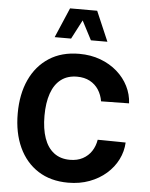

<svg xmlns="http://www.w3.org/2000/svg" viewBox="-63 -1019 840 1075"><g transform="rotate(5 357.5 -481.5)"><path d="M196.3 -356.4Q196.3 -429.7 214.6 -482.2Q232.9 -534.7 269.3 -562.5Q305.7 -590.3 359.4 -590.3Q400.9 -590.3 431.4 -574Q461.9 -557.6 480.5 -529.1Q499 -500.5 504.9 -464.4L662.1 -466.8Q659.7 -517.1 637 -562.5Q614.3 -607.9 574.2 -643.1Q534.2 -678.2 480 -698.5Q425.8 -718.8 360.4 -718.8Q261.7 -718.8 191.4 -673.3Q121.1 -627.9 83.5 -546.6Q45.9 -465.3 45.9 -356.4Q45.9 -247.6 83.5 -166.3Q121.1 -85 191.4 -39.8Q261.7 5.4 360.4 5.4Q425.8 5.4 480 -14.9Q534.2 -35.2 574.2 -70.3Q614.3 -105.5 637 -150.9Q659.7 -196.3 662.1 -246.6L504.9 -248.5Q499 -212.4 480.5 -184.1Q461.9 -155.8 431.4 -139.4Q400.9 -123 359.4 -123Q305.7 -123 269.3 -150.9Q232.9 -178.7 214.6 -231Q196.3 -283.2 196.3 -356.4ZM511.2 -799.8 439 -967.8H286.6L214.8 -799.8H307.1L362.8 -906.7L418.5 -799.8Z"/></g></svg>

Font: Estedad-FD-VF Thin
Style: Regular
Weight: 100
Designer: Amin Abedi
Version: Version 5.0